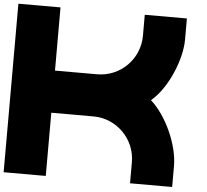

<svg xmlns="http://www.w3.org/2000/svg" viewBox="-63 -868 1226 1135"><g transform="rotate(5 550.0 -300.0)"><path d="M750 -675C750 -537 638 -425 500 -425H250V-800H0V200H250V-175H500C638 -175 750 -63 750 75V200H1000V75C1000 -49.6 924.1 -217.6 830.6 -300C837.8 -306.4 844.4 -312.9 851.5 -319.7C933.4 -400.7 999.9 -559.8 1000 -675V-800H750Z"/></g></svg>

Font: Kubos
Style: Regular
Weight: 400
Version: Version 001.000